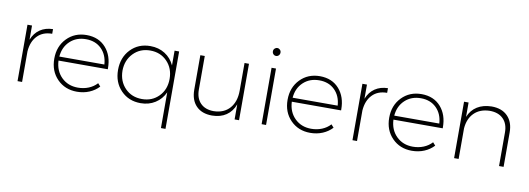

<svg xmlns="http://www.w3.org/2000/svg" viewBox="-66 -1130 4811 1746"><g transform="rotate(10 2339.5 -256.5)"><path d="M104 0V-521H146V-390.1Q170.9 -453.1 220.5 -486.8Q270 -520.5 339.8 -522V-479Q254.4 -479 203.6 -426.5Q152.8 -374 146 -282.2V0Z M651.4 -522Q764.6 -521.5 830.1 -446.3Q893.6 -373.5 893.6 -257.8Q893.6 -253.4 893.6 -249H438.5Q442.9 -154.3 502.7 -95.7Q562.5 -37.1 653.8 -37.1Q707 -37.1 752.4 -55.7Q797.9 -74.2 829.6 -108.9L853.5 -82Q816.9 -42.5 764.9 -20.8Q712.9 1 651.4 1Q541 1 469.2 -72.3Q397.5 -145.5 397.5 -259.8Q397.5 -374 469.2 -448Q541 -522 651.4 -522ZM439.5 -286.1H855.5Q849.6 -375.5 794.7 -429.7Q739.7 -483.9 651.4 -483.9Q563.5 -483.9 505.1 -429.4Q446.8 -375 439.5 -286.1Z M986.3 -259.8Q986.3 -375 1057.6 -449.5Q1128.9 -523.9 1239.3 -523.9Q1315.9 -523.9 1374.3 -486.8Q1432.6 -449.7 1462.4 -384.8V-521H1504.4V193.8H1462.4V-136.2Q1432.6 -71.3 1374.3 -34.2Q1315.9 2.9 1240.2 2.9Q1129.4 2.9 1057.9 -71Q986.3 -145 986.3 -259.8ZM1027.3 -259.8Q1028.3 -162.1 1089.4 -99.1Q1150.4 -36.1 1245.6 -36.1Q1339.8 -36.1 1401.1 -99.1Q1462.4 -162.1 1462.4 -259.8Q1462.4 -357.4 1401.1 -420.7Q1339.8 -483.9 1245.6 -483.9Q1151.4 -483.9 1089.8 -420.4Q1028.3 -356.9 1027.3 -259.8Z M1700.2 -203.1V-521H1741.2V-210.9Q1741.2 -130.9 1785.4 -85.9Q1829.6 -41 1908.2 -41Q2002.4 -43 2055.4 -103.3Q2108.4 -163.6 2108.4 -266.1V-521H2149.4V0H2108.4V-139.2Q2083.5 -71.8 2030 -35.6Q1976.6 0.5 1899.4 1Q1805.2 1 1752.7 -53Q1700.2 -106.9 1700.2 -203.1Z M2343.8 -670.9Q2343.8 -686 2354.2 -696.5Q2364.7 -707 2378.9 -707Q2393.1 -707 2403.6 -696.5Q2414.1 -686 2414.1 -670.9Q2414.1 -655.3 2403.8 -644.5Q2393.6 -633.8 2378.9 -633.8Q2364.3 -633.8 2354 -644.5Q2343.8 -655.3 2343.8 -670.9ZM2357.9 0V-521H2398.9V0Z M2805.7 -522Q2918.9 -521.5 2984.4 -446.3Q3047.9 -373.5 3047.9 -257.8Q3047.9 -253.4 3047.9 -249H2592.8Q2597.2 -154.3 2657 -95.7Q2716.8 -37.1 2808.1 -37.1Q2861.3 -37.1 2906.7 -55.7Q2952.1 -74.2 2983.9 -108.9L3007.8 -82Q2971.2 -42.5 2919.2 -20.8Q2867.2 1 2805.7 1Q2695.3 1 2623.5 -72.3Q2551.8 -145.5 2551.8 -259.8Q2551.8 -374 2623.5 -448Q2695.3 -522 2805.7 -522ZM2593.8 -286.1H3009.8Q3003.9 -375.5 2949 -429.7Q2894 -483.9 2805.7 -483.9Q2717.8 -483.9 2659.4 -429.4Q2601.1 -375 2593.8 -286.1Z M3196.8 0V-521H3238.8V-390.1Q3263.7 -453.1 3313.2 -486.8Q3362.8 -520.5 3432.6 -522V-479Q3347.2 -479 3296.4 -426.5Q3245.6 -374 3238.8 -282.2V0Z M3744.1 -522Q3857.4 -521.5 3922.9 -446.3Q3986.3 -373.5 3986.3 -257.8Q3986.3 -253.4 3986.3 -249H3531.2Q3535.6 -154.3 3595.5 -95.7Q3655.3 -37.1 3746.6 -37.1Q3799.8 -37.1 3845.2 -55.7Q3890.6 -74.2 3922.4 -108.9L3946.3 -82Q3909.7 -42.5 3857.7 -20.8Q3805.7 1 3744.1 1Q3633.8 1 3562 -72.3Q3490.2 -145.5 3490.2 -259.8Q3490.2 -374 3562 -448Q3633.8 -522 3744.1 -522ZM3532.2 -286.1H3948.2Q3942.4 -375.5 3887.5 -429.7Q3832.5 -483.9 3744.1 -483.9Q3656.2 -483.9 3597.9 -429.4Q3539.6 -375 3532.2 -286.1Z M4135.3 0V-521H4177.2V-388.2Q4203.6 -452.6 4257.8 -486.6Q4312 -520.5 4390.1 -522Q4485.4 -522 4538.8 -467.5Q4592.3 -413.1 4592.3 -317.9V0H4550.3V-310.1Q4550.3 -390.1 4505.4 -435.1Q4460.4 -480 4380.4 -480Q4290.5 -478 4237.3 -425.3Q4184.1 -372.6 4177.2 -282.2V0Z"/></g></svg>

Font: Montserrat Ultra Light
Style: Regular
Weight: 200
Designer: Julieta Ulanovsky
Foundry: Julieta Ulanovsky
Version: Version 3.001;PS 003.001;hotconv 1.0.70;makeotf.lib2.5.58329